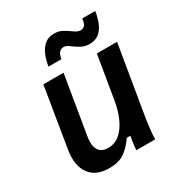

<svg xmlns="http://www.w3.org/2000/svg" viewBox="-166 -802 869 927"><g transform="rotate(-30 269.0 -338.5)"><path d="M176.7 10Q100.8 10 67.1 -38.3Q33.3 -86.7 47.5 -170L101.7 -500H214.2L160 -174.2Q152.5 -130 167.1 -103.8Q181.7 -77.5 220 -77.5Q258.3 -77.5 286.2 -101.7Q314.2 -125.8 332.9 -167.5Q351.7 -209.2 360 -260L400 -500H512.5L450 -125Q444.2 -89.2 440.4 -56.7Q436.7 -24.2 436.7 0H331.7Q332.5 -16.7 335 -36.2Q337.5 -55.8 341.7 -75H321.7Q295.8 -37.5 263.8 -13.8Q231.7 10 176.7 10ZM165.8 -561.7Q170.8 -594.2 182.5 -622.5Q194.2 -650.8 215 -668.8Q235.8 -686.7 267.5 -686.7Q295.8 -686.7 317.5 -673.8Q339.2 -660.8 356.2 -648.3Q373.3 -635.8 388.3 -635.8Q402.5 -635.8 411.7 -645.8Q420.8 -655.8 423.3 -681.7H495.8Q490.8 -648.3 479.2 -619.6Q467.5 -590.8 446.7 -573.8Q425.8 -556.7 394.2 -556.7Q366.7 -556.7 345 -569.2Q323.3 -581.7 306.7 -594.6Q290 -607.5 276.7 -607.5Q244.2 -607.5 238.3 -561.7Z"/></g></svg>

Font: Familjen Grotesk Medium
Style: Italic
Weight: 500
Italic angle: -9.46201°
Designer: Anders Wikstroem, Jonas Baeckman, Matilda Gysing, Kristian Moeller
Foundry: Familjen STHLM AB
Version: Version 2.002; ttfautohint (v1.8.4.7-5d5b)